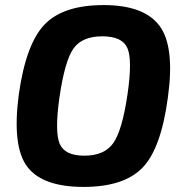

<svg xmlns="http://www.w3.org/2000/svg" viewBox="-20 -723 720 756"><path d="M641 -339Q614 -137 540.5 -62Q467 13 309 13Q147 13 87 -67Q27 -147 54 -351Q82 -550 155.5 -626.5Q229 -703 388 -703Q547 -703 608 -621.5Q669 -540 641 -339ZM383 -580Q303 -580 269 -531.5Q235 -483 214 -339Q195 -204 215 -157Q235 -110 312 -110Q391 -110 426 -159.5Q461 -209 482 -351Q502 -488 481.5 -534Q461 -580 383 -580Z"/></svg>

Font: Exo 2.0
Style: Bold Italic
Weight: 700
Italic angle: -8°
Designer: Natanael Gama
Version: Version 1.001;PS 001.001;hotconv 1.0.70;makeotf.lib2.5.58329